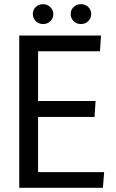

<svg xmlns="http://www.w3.org/2000/svg" viewBox="-20 -898 557 918"><path d="M72 -728H463L458 -653H162V-415H437L432 -339H162V-75H478L472 0H72ZM186 -783Q165 -783 151 -797Q137 -811 137 -831Q137 -851 151 -864.5Q165 -878 186 -878Q207 -878 221 -863.5Q235 -849 235 -831Q235 -811 221 -797Q207 -783 186 -783ZM367 -783Q346 -783 332 -797Q318 -811 318 -831Q318 -851 332 -864.5Q346 -878 367 -878Q388 -878 402 -864.5Q416 -851 416 -831Q416 -811 402 -797Q388 -783 367 -783Z"/></svg>

Font: Murecho
Style: Regular
Weight: 400
Designer: Neil Summerour
Foundry: Positype
Version: Version 1.010; ttfautohint (v1.8.3)